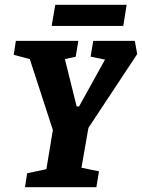

<svg xmlns="http://www.w3.org/2000/svg" viewBox="-20 -779 591 799"><path d="M348 -247 319 -81 392 -66 381 0H84L93 -58L173 -75L200 -238L104 -533L37 -551L46 -609H306L295 -543L250 -533L299 -336H309L417 -531L357 -543L368 -609H541L551 -554ZM195 -671 210 -759H507L493 -671Z"/></svg>

Font: Grenze
Style: Bold Italic
Weight: 700
Italic angle: -10°
Designer: Renata Polastri
Foundry: Omnibus-Type
Version: Version 1.002; ttfautohint (v1.8)